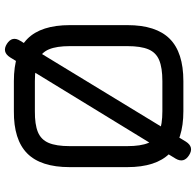

<svg xmlns="http://www.w3.org/2000/svg" viewBox="-28 -726 785 768"><g transform="rotate(-90 364.0 -341.5)"><path d="M304 0Q189.5 0 134.8 -54.8Q80 -109.5 80 -224V-455Q80 -570.5 135 -624.8Q190 -679 304 -678H424Q539 -678 593.5 -623.5Q648 -569 648 -454V-224Q648 -109.5 593.5 -54.8Q539 0 424 0ZM304 -84H424Q477.5 -84 508 -96.8Q538.5 -109.5 551.2 -140Q564 -170.5 564 -224V-454Q564 -507 551.2 -537.5Q538.5 -568 508 -581Q477.5 -594 424 -594H304Q251 -594.5 220.5 -582Q190 -569.5 177 -539Q164 -508.5 164 -455V-224Q164 -170.5 176.8 -140Q189.5 -109.5 220 -96.8Q250.5 -84 304 -84ZM128 23Q94.5 2 114 -31L519 -693Q540.5 -726.5 573 -706Q606 -685 585 -652L182 10Q160.5 43.5 128 23Z"/></g></svg>

Font: Jura Light
Style: Bold
Weight: 700
Version: Version 5.104